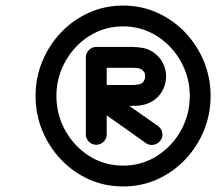

<svg xmlns="http://www.w3.org/2000/svg" viewBox="-20 -633 781 691"><path d="M289 -426Q289 -442 300 -453Q311 -464 326 -464Q342 -464 353 -453Q364 -442 364 -426Q364 -357 364 -287.5Q364 -218 364 -149Q364 -149 364 -149Q364 -149 364 -149Q364 -134 353 -123Q342 -112 326 -112Q311 -112 300 -123Q289 -134 289 -149Q289 -218 289 -287.5Q289 -357 289 -426Q289 -426 289 -426Q289 -426 289 -426ZM326 -389Q311 -389 300 -399.5Q289 -410 289 -426Q289 -442 300 -453Q311 -464 326 -464Q359 -464 391.5 -464Q424 -464 456 -464Q466 -464 476.5 -463Q487 -462 497 -460Q523 -454 542 -437Q562 -420 571 -395Q580 -371 577 -345Q570 -297 532 -271Q514 -259 492 -255Q483 -253 474 -252.5Q465 -252 456 -252Q424 -252 391.5 -252Q359 -252 327 -252Q314 -252 311.5 -265.5Q309 -279 314 -294Q318 -309 328 -318.5Q338 -328 348 -320Q398 -285 448 -250Q498 -215 548 -180Q548 -180 548 -180Q548 -180 548 -180Q561 -171 564 -155.5Q567 -140 558 -128Q549 -115 533.5 -112Q518 -109 505 -118Q455 -154 405 -189Q355 -224 305 -259Q295 -267 292 -278.5Q289 -290 292 -301Q296 -312 305 -319.5Q314 -327 327 -327Q359 -327 391.5 -327Q424 -327 456 -327Q461 -327 466.5 -327.5Q472 -328 477 -329Q485 -330 490 -333Q500 -340 502 -354Q503 -362 501 -369Q498 -376 493 -380Q488 -385 480 -387Q474 -388 468 -388.5Q462 -389 456 -389Q424 -389 391.5 -389Q359 -389 326 -389Q326 -389 326 -389Q326 -389 326 -389ZM663 -288Q663 -337 645 -382Q627 -427 594 -462.5Q561 -498 517.5 -518Q474 -538 423 -538Q372 -538 328.5 -518Q285 -498 252 -462.5Q219 -427 201 -382Q183 -337 183 -288Q183 -221 214.5 -164Q246 -107 300.5 -72Q355 -37 423 -37Q491 -37 545.5 -72Q600 -107 631.5 -164Q663 -221 663 -288ZM108 -288Q108 -353 132 -411.5Q156 -470 199 -515.5Q242 -561 299.5 -587Q357 -613 423 -613Q489 -613 546.5 -587Q604 -561 647 -515.5Q690 -470 714 -411.5Q738 -353 738 -288Q738 -222 714 -163.5Q690 -105 647 -59.5Q604 -14 547 12Q490 38 423 38Q356 38 299 12Q242 -14 199 -59.5Q156 -105 132 -163.5Q108 -222 108 -288Z"/></svg>

Font: FRB American Cursive Guidelines Extrabold
Style: Bold Italic
Weight: 800
Italic angle: -25°
Version: Version 2.0;Modular Font Editor K font №1